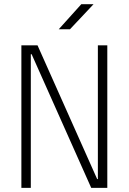

<svg xmlns="http://www.w3.org/2000/svg" viewBox="-20 -914 626 934"><path d="M423.8 0 133.8 -650.4H129.9V0H84V-693.4H162.6L452.6 -43H456.1V-693.4H502V0ZM265.6 -771.5 375.5 -893.6H435.1L320.3 -771.5Z"/></svg>

Font: Cascadia Mono NF ExtraLight
Style: Regular
Weight: 200
Monospace: yes
Designer: Aaron Bell
Foundry: Saja Typeworks
Version: Version 2404.023; ttfautohint (v1.8.4)